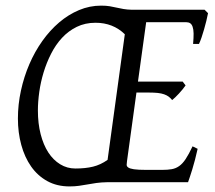

<svg xmlns="http://www.w3.org/2000/svg" viewBox="-20 -650 767 685"><path d="M249 -48.8Q284.7 -48.8 311.8 -55.4Q338.9 -62 363.8 -79.6L425.3 -527.8Q383.3 -568.8 320.8 -568.8Q283.7 -568.8 253.9 -554.2Q224.1 -539.6 201.4 -515.1Q178.7 -490.7 162.4 -458.5Q146 -426.3 135.5 -391.6Q125 -356.9 120.1 -321.8Q115.2 -286.6 115.2 -255.9Q115.2 -209.5 125 -171.4Q134.8 -133.3 152.3 -106.2Q169.9 -79.1 194.6 -64Q219.2 -48.8 249 -48.8ZM685.1 -119.1Q675.8 -77.1 666 -45.7Q656.2 -14.2 650.9 0H363.8Q340.3 0.5 323.5 2.9Q306.6 5.4 291.7 8.1Q276.9 10.7 262 12.9Q247.1 15.1 228 15.1Q183.1 15.1 148.7 -3.9Q114.3 -22.9 91.1 -55.9Q67.9 -88.9 55.9 -133.1Q43.9 -177.2 43.9 -227.1Q43.9 -277.3 54.7 -326.7Q65.4 -376 84.7 -420.9Q104 -465.8 131.1 -503.9Q158.2 -542 191.2 -570.1Q224.1 -598.1 262 -614Q299.8 -629.9 340.8 -629.9Q358.9 -629.9 371.6 -627.7Q384.3 -625.5 396 -622.8Q407.7 -620.1 420.4 -617.9Q433.1 -615.7 450.2 -615.2H710L722.2 -603Q719.7 -590.3 716.1 -575.2Q712.4 -560.1 708 -544.9Q703.6 -529.8 699 -516.1Q694.3 -502.4 689.9 -493.2H668.9Q670.9 -515.6 670.7 -530.5Q670.4 -545.4 667.2 -554.4Q664.1 -563.5 658.4 -567.1Q652.8 -570.8 644 -570.8H501.5L472.2 -358.9H631.8L642.1 -345.2Q637.2 -338.4 631.1 -330.8Q625 -323.2 618.4 -316.2Q611.8 -309.1 605.5 -303Q599.1 -296.9 594.2 -293Q588.4 -300.3 581.8 -305.2Q575.2 -310.1 565.7 -313.5Q556.2 -316.9 543 -318.4Q529.8 -319.8 511.2 -319.8H466.8L433.1 -75.2Q432.1 -67.9 431.9 -62.3Q431.6 -56.6 437.5 -52.5Q443.4 -48.3 458 -46.1Q472.7 -43.9 502 -43.9H558.1Q578.1 -43.9 592.5 -46.4Q606.9 -48.8 619.1 -57.4Q631.3 -65.9 642.3 -82.5Q653.3 -99.1 667 -127.9Z"/></svg>

Font: Gentium Plus APac
Style: Italic
Weight: 400
Italic angle: -8°
Designer: J. Victor Gaultney, Annie Olsen, Iska Routamaa, Becca Hirsbrunner
Foundry: SIL International
Version: Version 5.000